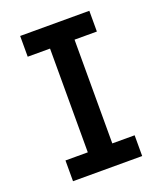

<svg xmlns="http://www.w3.org/2000/svg" viewBox="-136 -824 772 913"><g transform="rotate(-20 250.0 -367.5)"><path d="M75 0V-105H188V-630H75V-735H425V-630H312V-105H425V0Z"/></g></svg>

Font: Iosevka Curly Slab Extrabold
Style: Regular
Weight: 800
Monospace: yes
Designer: Belleve Invis
Foundry: Belleve Invis
Version: Version 22.1.2; ttfautohint (v1.8.4)